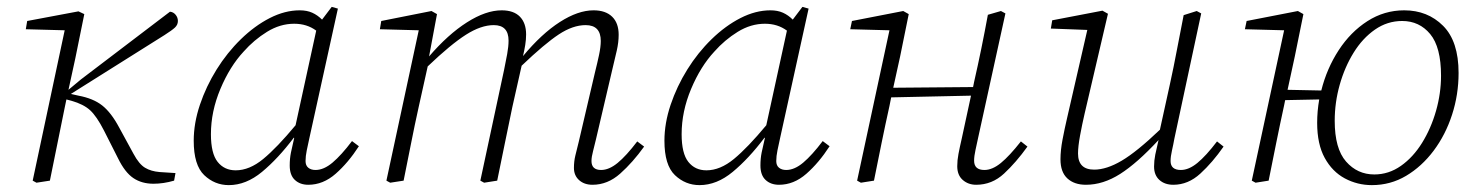

<svg xmlns="http://www.w3.org/2000/svg" viewBox="-20 -525 4297 558"><path d="M86 6 75 0 168 -437 55 -440 59 -464 208 -492 225 -484 199 -356 179 -264 215 -294 474 -491Q484 -490 490.5 -482Q497 -474 497 -464Q497 -453 488.5 -445Q480 -437 458 -423L186 -252L208 -247Q251 -239 277 -218.5Q303 -198 326 -155L368 -78Q384 -48 401.5 -37.5Q419 -27 444 -25L490 -22L486 0Q455 9 426 9Q392 9 367.5 -7.5Q343 -24 323 -65L282 -146Q261 -187 242 -204.5Q223 -222 188 -232L173 -236L168 -212Q157 -159 146.5 -106Q136 -53 125 0Z M593 -135Q593 -79 612.5 -54.5Q632 -30 665 -30Q705 -30 745 -63Q785 -96 839 -161L899 -436Q872 -456 835 -456Q794 -456 756 -432.5Q718 -409 688 -375Q648 -332 620.5 -266.5Q593 -201 593 -135ZM876 12Q852 12 837 -2Q822 -16 822 -44Q822 -64 825.5 -81.5Q829 -99 835 -124L834 -125Q788 -64 741.5 -25.5Q695 13 645 13Q604 13 573.5 -16Q543 -45 543 -116Q543 -167 561 -220.5Q579 -274 609.5 -323Q640 -372 680 -411Q720 -450 764 -472.5Q808 -495 851 -495Q872 -495 887.5 -488Q903 -481 916 -468L944 -505L962 -500L879 -123Q875 -105 871.5 -88Q868 -71 868 -57Q868 -44 876 -37.5Q884 -31 897 -31Q921 -31 946.5 -52.5Q972 -74 1003 -115L1023 -100Q992 -52 955.5 -20Q919 12 876 12Z M1702 12Q1678 12 1663 -1.5Q1648 -15 1648 -37Q1648 -56 1652 -72.5Q1656 -89 1662 -113L1709 -314Q1716 -342 1721 -365.5Q1726 -389 1726 -406Q1726 -452 1682 -452Q1645 -452 1604 -425Q1563 -398 1496 -334L1469 -214Q1458 -161 1447 -107.5Q1436 -54 1425 0L1387 6L1376 0L1445 -322Q1450 -346 1454 -368Q1458 -390 1458 -407Q1458 -452 1415 -452Q1378 -452 1334 -424Q1290 -396 1223 -332L1197 -215Q1185 -161 1174.5 -107.5Q1164 -54 1153 0L1114 6L1103 0L1197 -437L1084 -440L1088 -464L1234 -493L1250 -484L1227 -361Q1282 -425 1337 -460Q1392 -495 1438 -495Q1473 -495 1491 -476.5Q1509 -458 1509 -425Q1509 -410 1506.5 -394.5Q1504 -379 1500 -362Q1554 -427 1607 -461Q1660 -495 1705 -495Q1740 -495 1759 -476.5Q1778 -458 1778 -424Q1778 -402 1772.5 -378Q1767 -354 1760 -325L1712 -120Q1708 -102 1703.5 -85.5Q1699 -69 1699 -57Q1699 -31 1727 -31Q1750 -31 1775 -51.5Q1800 -72 1832 -114L1852 -99Q1819 -53 1782.5 -20.5Q1746 12 1702 12Z M1961 -135Q1961 -79 1980.5 -54.5Q2000 -30 2033 -30Q2073 -30 2113 -63Q2153 -96 2207 -161L2267 -436Q2240 -456 2203 -456Q2162 -456 2124 -432.5Q2086 -409 2056 -375Q2016 -332 1988.5 -266.5Q1961 -201 1961 -135ZM2244 12Q2220 12 2205 -2Q2190 -16 2190 -44Q2190 -64 2193.5 -81.5Q2197 -99 2203 -124L2202 -125Q2156 -64 2109.5 -25.5Q2063 13 2013 13Q1972 13 1941.5 -16Q1911 -45 1911 -116Q1911 -167 1929 -220.5Q1947 -274 1977.5 -323Q2008 -372 2048 -411Q2088 -450 2132 -472.5Q2176 -495 2219 -495Q2240 -495 2255.5 -488Q2271 -481 2284 -468L2312 -505L2330 -500L2247 -123Q2243 -105 2239.5 -88Q2236 -71 2236 -57Q2236 -44 2244 -37.5Q2252 -31 2265 -31Q2289 -31 2314.5 -52.5Q2340 -74 2371 -115L2391 -100Q2360 -52 2323.5 -20Q2287 12 2244 12Z M2817 12Q2794 12 2778 -2Q2762 -16 2762 -42Q2762 -59 2765.5 -77.5Q2769 -96 2775 -122L2802 -247L2570 -242L2565 -217Q2553 -163 2542 -109Q2531 -55 2520 0L2482 6L2471 0L2565 -437L2451 -440L2456 -464L2605 -493L2621 -484L2596 -361L2576 -270L2808 -272L2811 -287Q2822 -335 2832 -384Q2842 -433 2851 -482L2889 -493L2902 -486L2823 -126Q2819 -107 2815 -89Q2811 -71 2811 -58Q2811 -31 2841 -31Q2864 -31 2889 -51.5Q2914 -72 2947 -114L2966 -99Q2933 -53 2898 -20.5Q2863 12 2817 12Z M3136 12Q3102 12 3082 -6.5Q3062 -25 3062 -62Q3062 -88 3068 -119.5Q3074 -151 3081 -181L3140 -438L3034 -442L3038 -466L3184 -494L3200 -485L3132 -194Q3125 -164 3119 -131.5Q3113 -99 3113 -79Q3113 -32 3160 -32Q3196 -32 3240 -58Q3284 -84 3351 -148L3380 -280Q3391 -330 3400.5 -380.5Q3410 -431 3420 -481L3458 -493L3471 -486L3393 -122Q3390 -105 3386 -87.5Q3382 -70 3382 -57Q3382 -31 3412 -31Q3435 -31 3460 -51.5Q3485 -72 3517 -114L3536 -99Q3504 -53 3468.5 -20.5Q3433 12 3390 12Q3365 12 3349.5 -2Q3334 -16 3334 -41Q3334 -58 3337.5 -75.5Q3341 -93 3347 -118Q3285 -51 3235.5 -19.5Q3186 12 3136 12Z M3974 -18Q4016 -18 4051.5 -43Q4087 -68 4113 -110Q4139 -152 4153.5 -203Q4168 -254 4168 -305Q4168 -388 4136.5 -426Q4105 -464 4055 -464Q4012 -464 3976 -439Q3940 -414 3914 -372Q3888 -330 3873.5 -278.5Q3859 -227 3859 -174Q3859 -93 3892 -55.5Q3925 -18 3974 -18ZM3967 13Q3925 13 3888.5 -6.5Q3852 -26 3830 -66Q3808 -106 3808 -168Q3808 -202 3814 -236L3715 -234L3712 -219Q3700 -164 3689 -109.5Q3678 -55 3667 0L3629 6L3618 0L3712 -437L3598 -440L3603 -464L3752 -493L3768 -484L3743 -361L3722 -264L3820 -262Q3836 -326 3870.5 -379Q3905 -432 3954 -463.5Q4003 -495 4061 -495Q4129 -495 4174 -450Q4219 -405 4219 -313Q4219 -250 4200 -191.5Q4181 -133 4146.5 -87Q4112 -41 4066.5 -14Q4021 13 3967 13Z"/></svg>

Font: Source Serif 4 SmText Light
Style: Italic
Weight: 300
Italic angle: -12°
Designer: Frank Grießhammer
Foundry: Adobe
Version: Version 4.005;hotconv 1.1.0;makeotfexe 2.6.0